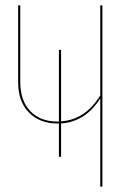

<svg xmlns="http://www.w3.org/2000/svg" viewBox="-20 -700 508 720"><path d="M364 -680V0H356V-331Q300 -243 209 -237V-112H201V-237H195Q129 -237 88.5 -278Q48 -319 48 -393V-680H56V-393Q56 -322 94 -283Q132 -244 196 -244Q199 -244 201 -245V-513H209V-245Q300 -251 356 -342V-680Z"/></svg>

Font: Fira Sans Compressed Eight
Style: Regular
Weight: 100
Width: 1
Designer: bBox Type GmbH & Carrois Corporate GbR & Edenspiekermann AG
Foundry: bBox Type GmbH & Carrois Corporate GbR & Edenspiekermann AG
Version: Version 4.301